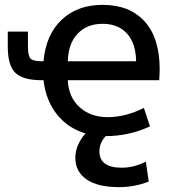

<svg xmlns="http://www.w3.org/2000/svg" viewBox="-20 -550 719 790"><path d="M540 -298Q539 -372 502.5 -412Q466 -452 402 -452Q338 -452 299.5 -411.5Q261 -371 259 -298ZM159 -298Q169 -408 234 -469Q299 -530 402 -530Q513 -530 575 -462Q637 -394 637 -265Q637 -250 635 -220H259Q262 -150 307.5 -109Q353 -68 422 -68Q497 -68 572 -106L597 -30Q511 10 415 10Q389 38 389 73Q389 140 481 140Q532 140 580 115L592 197Q534 220 470 220Q382 220 336 188Q290 156 290 100Q290 46 332 -1Q260 -22 214.5 -79Q169 -136 159 -220H152Q74 -220 43 -250.5Q12 -281 12 -358V-420H95V-360Q95 -320 105.5 -309Q116 -298 152 -298Z"/></svg>

Font: Mplus 1p Medium
Style: Regular
Weight: 500
Version: Version 1.061